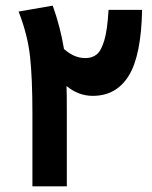

<svg xmlns="http://www.w3.org/2000/svg" viewBox="-20 -661 538 681"><path d="M484 -626Q481 -465 437 -393Q393 -321 309 -321Q258 -321 216 -356Q217 -329 217 -271V0H95V-257Q95 -384 86.5 -461Q78 -538 46 -620L167 -641Q194 -566 207 -487Q227 -470 245 -462.5Q263 -455 283 -455Q307 -455 323 -468Q339 -481 350 -518Q361 -555 365 -626Z"/></svg>

Font: FiraGOUPP
Style: Bold
Weight: 700
Designer: bBox Type
Foundry: bBox Type GmbH
Version: Version 1.001